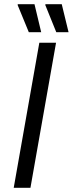

<svg xmlns="http://www.w3.org/2000/svg" viewBox="-20 -888 344 908"><path d="M116.2 -735.8 63 -865.2 64.9 -868.2H143.1L174.8 -735.8ZM246.1 -735.8 193.8 -865.2 195.8 -868.2H272L304.2 -735.8ZM44.9 0 166 -686H245.1L124 0Z"/></svg>

Font: Archivo Light
Style: Italic
Weight: 300
Italic angle: -10°
Designer: Hector Gatti
Foundry: Omnibus-Type
Version: Version 2.001